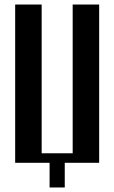

<svg xmlns="http://www.w3.org/2000/svg" viewBox="-20 -719 505 848"><path d="M47 -699H164V-42H301V-699H418V0H266V109H199V0H47Z"/></svg>

Font: Moniqa ExtBd Paragraph
Style: Regular
Weight: 800
Designer: Rajesh Rajput
Foundry: Rajesh Rajput
Version: Version 1.000